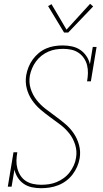

<svg xmlns="http://www.w3.org/2000/svg" viewBox="-20 -982 540 1010"><path d="M196 8Q171 8 147.5 3Q124 -2 105 -15Q86 -28 73.5 -47.5Q61 -67 56 -90L41 0H21L51 -181H71Q67 -159 66.5 -137.5Q66 -116 71.5 -95.5Q77 -75 88 -58Q99 -41 116 -30Q133 -19 154 -14.5Q175 -10 197 -10Q217 -10 237.5 -13Q258 -16 277.5 -24Q297 -32 315 -45Q333 -58 346 -75Q359 -92 368 -111.5Q377 -131 380 -152Q386 -187 375.5 -220.5Q365 -254 344.5 -280Q324 -306 297.5 -326Q271 -346 244 -365.5Q217 -385 192 -406.5Q167 -428 148 -456Q129 -484 120.5 -517.5Q112 -551 118 -587Q122 -609 130.5 -630Q139 -651 152.5 -669.5Q166 -688 184 -703Q202 -718 223 -727Q244 -736 266 -739.5Q288 -743 309 -743Q334 -743 358 -738Q382 -733 401.5 -720Q421 -707 434.5 -687Q448 -667 453 -644L468 -735H488L458 -554H438Q442 -576 442.5 -597.5Q443 -619 438 -639Q433 -659 421.5 -676Q410 -693 393 -704.5Q376 -716 355.5 -720.5Q335 -725 313 -725Q313 -725 313 -725Q313 -725 313 -725Q293 -725 273.5 -722Q254 -719 234.5 -710.5Q215 -702 198.5 -689Q182 -676 169.5 -659Q157 -642 149 -623Q141 -604 137 -584Q131 -548 141.5 -515Q152 -482 172.5 -456Q193 -430 219.5 -409.5Q246 -389 273 -369.5Q300 -350 325 -328.5Q350 -307 368.5 -279.5Q387 -252 396 -218Q405 -184 399 -149Q395 -126 385.5 -104.5Q376 -83 361.5 -64Q347 -45 327.5 -30.5Q308 -16 286 -7.5Q264 1 241.5 4.5Q219 8 196 8ZM339 -811H317L233 -950L251 -960L330 -826L454 -962L470 -948Z"/></svg>

Font: Iosevka Curly Slab ThObl
Style: Regular
Weight: 100
Italic angle: -9°
Monospace: yes
Designer: Belleve Invis
Foundry: Belleve Invis
Version: Version 11.0.0; ttfautohint (v1.8.3)